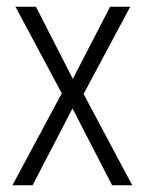

<svg xmlns="http://www.w3.org/2000/svg" viewBox="-20 -552 432 572"><path d="M164 -274 26 -532H87L197 -317L308 -532H368L229 -272L374 0H314L196 -229L77 0H17Z"/></svg>

Font: Noto Sans Khmer Condensed Light
Style: Regular
Weight: 300
Width: 3
Designer: Danh Hong and the Monotype Design Team
Foundry: Monotype Imaging Inc.
Version: Version 2.004; ttfautohint (v1.8.4.7-5d5b)